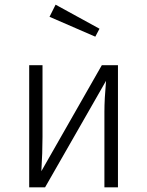

<svg xmlns="http://www.w3.org/2000/svg" viewBox="-20 -802 630 822"><path d="M485 0H427V-324Q427 -376 434 -456L173 0H105V-523H162V-216Q162 -149 157 -69L416 -523H485ZM388 -645 192 -730 218 -782 406 -679Z"/></svg>

Font: Trujillo Light
Style: Regular
Weight: 300
Designer: Fira Sans original fonts by bBox Type GmbH, Carrois Corporate GbR, & Edenspiekermann AG / Changes by Cristiano Sobral
Foundry: Fira Sans original fonts by bBox Type GmbH, Carrois Corporate GbR, & Edenspiekermann AG / Changes by Cristiano Sobral
Version: Version 4.301;July 28, 2020;FontCreator 13.0.0.2655 64-bit